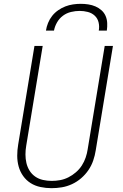

<svg xmlns="http://www.w3.org/2000/svg" viewBox="-20 -975 640 1003"><path d="M249 8Q220 8 191.5 2Q163 -4 140 -18.5Q117 -33 101 -55.5Q85 -78 77.5 -105Q70 -132 70 -161.5Q70 -191 75 -220L160 -735H203L117 -214Q113 -191 113 -168Q113 -145 118 -123.5Q123 -102 134.5 -83.5Q146 -65 164 -52.5Q182 -40 204.5 -35Q227 -30 250 -30Q272 -30 294 -34Q316 -38 337 -48.5Q358 -59 376.5 -75Q395 -91 407.5 -110.5Q420 -130 427.5 -152Q435 -174 438 -195L527 -735H570L480 -189Q476 -163 467 -136.5Q458 -110 442 -86.5Q426 -63 404 -44Q382 -25 356 -13Q330 -1 303 3.5Q276 8 249 8ZM220 -815Q223 -835 231 -855Q239 -875 252.5 -892Q266 -909 284 -921.5Q302 -934 321.5 -941.5Q341 -949 361.5 -952Q382 -955 402 -955Q422 -955 441.5 -952Q461 -949 478.5 -941.5Q496 -934 510 -921.5Q524 -909 531.5 -892Q539 -875 540 -855Q541 -835 538 -815H496Q500 -837 495 -858Q490 -879 475 -893Q460 -907 439 -912.5Q418 -918 396 -918Q374 -918 351 -912.5Q328 -907 309 -893Q290 -879 278 -858Q266 -837 262 -815Z"/></svg>

Font: Iosevka XLt Ex Obl
Style: Regular
Weight: 200
Width: 7
Italic angle: -9°
Monospace: yes
Designer: Belleve Invis
Foundry: Belleve Invis
Version: Version 32.5.0; ttfautohint (v1.8.4)